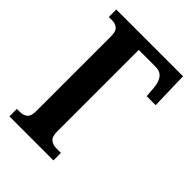

<svg xmlns="http://www.w3.org/2000/svg" viewBox="-209 -811 907 907"><g transform="rotate(45 244.5 -357.0)"><path d="M23 0V-50H43Q67 -50 81 -62Q95 -74 95 -106V-608Q95 -640 81 -652Q67 -664 45 -664H23V-714H469L474 -526H414L410 -577Q404 -654 347 -654H233V-108Q233 -75 248 -62.5Q263 -50 287 -50H317V0Z"/></g></svg>

Font: Noto Serif ExtraCondensed
Style: Bold
Weight: 700
Width: 2
Designer: Monotype Design Team
Foundry: Monotype Imaging Inc.
Version: Version 2.014; ttfautohint (v1.8.4.7-5d5b)